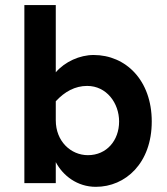

<svg xmlns="http://www.w3.org/2000/svg" viewBox="-20 -723 661 758"><path d="M324.2 -383.8C400.4 -383.8 450.2 -316.4 450.2 -243.2C450.2 -168.9 401.4 -110.4 327.1 -110.4C259.8 -110.4 200.2 -165 200.2 -248V-323.2C235.4 -361.3 276.4 -383.8 324.2 -383.8ZM349.6 -505.9C294.9 -505.9 236.3 -479.5 200.2 -437.5V-703.1H76.2V0H200.2V-83C228.5 -29.3 285.2 14.6 358.4 14.6C475.6 14.6 579.1 -79.1 579.1 -243.2C579.1 -406.2 476.6 -505.9 349.6 -505.9Z"/></svg>

Font: Sen-gleads
Style: Bold
Weight: 700
Designer: Kosal Sen, Philatype
Foundry: Philatype
Version: Version 1.004; ttfautohint (v1.8.3)